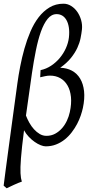

<svg xmlns="http://www.w3.org/2000/svg" viewBox="-21 -762 504 1026"><path d="M149.9 -372.1Q140.1 -303.7 132.3 -247.8Q124.5 -191.9 117.7 -144.5Q125 -125.5 135.7 -106.2Q146.5 -86.9 160.6 -71.3Q174.8 -55.7 191.4 -45.9Q208 -36.1 227.1 -36.1Q252.9 -36.1 273.7 -47.4Q294.4 -58.6 310.3 -76.7Q326.2 -94.7 336.7 -117.4Q347.2 -140.1 352.1 -163.1Q361.8 -207.5 358.2 -243.7Q354.5 -279.8 339.8 -305.2Q325.2 -330.6 301.3 -344.2Q277.3 -357.9 246.1 -357.9Q233.9 -357.9 220.2 -355Q206.5 -352.1 193.8 -349.1L195.8 -387.2Q226.1 -393.6 252.2 -410.9Q278.3 -428.2 298.3 -452.1Q318.4 -476.1 331.1 -504.4Q343.8 -532.7 347.2 -561Q350.6 -591.8 346.9 -615.2Q343.3 -638.7 334.2 -654.5Q325.2 -670.4 311.8 -678.5Q298.3 -686.5 281.7 -686.5Q253.9 -686.5 233.4 -661.1Q212.9 -635.7 197.5 -592.5Q182.1 -549.3 170.7 -492.2Q159.2 -435.1 149.9 -372.1ZM421.9 -185.1Q418 -167 410.4 -144.5Q402.8 -122.1 390.9 -99.4Q378.9 -76.7 362.5 -55.2Q346.2 -33.7 325.2 -16.8Q304.2 0 278.8 10Q253.4 20 223.1 20Q211.9 20 196.3 13.9Q180.7 7.8 164.3 -3.7Q147.9 -15.1 132.8 -31Q117.7 -46.9 107.4 -65.9Q101.1 -18.1 97.2 18.6Q93.3 55.2 91.1 82.8Q88.9 110.4 88.4 129.9Q87.9 149.4 88.6 164.1Q89.4 178.7 91.1 189.2Q92.8 199.7 95.7 208.5Q87.9 210.9 76.7 215.6Q65.4 220.2 53.7 225.6Q42 231 31.5 236.1Q21 241.2 14.6 244.1L-1.5 230Q2 203.1 8.5 152.3Q15.1 101.6 24.7 31Q34.2 -39.6 46.1 -127.2Q58.1 -214.8 71.8 -315.9Q77.6 -358.4 86.9 -406.7Q96.2 -455.1 109.6 -502.4Q123 -549.8 141.6 -593.3Q160.2 -636.7 185.5 -669.7Q210.9 -702.6 243.7 -722.4Q276.4 -742.2 318.4 -742.2Q340.3 -742.2 359.6 -730Q378.9 -717.8 392.3 -698.2Q405.8 -678.7 412.6 -654.3Q419.4 -629.9 417 -605.5Q414.6 -583 409.4 -557.6Q404.3 -532.2 392.1 -505.9Q379.9 -479.5 358.2 -452.4Q336.4 -425.3 300.8 -399.9Q335.9 -398.9 363.3 -384.3Q390.6 -369.6 407.2 -342Q423.8 -314.5 428.2 -274.9Q432.6 -235.4 421.9 -185.1Z"/></svg>

Font: Gentium
Style: Italic
Weight: 400
Italic angle: -7°
Designer: J. Victor Gaultney
Version: Version 1.02; 2005; OFL release